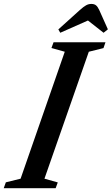

<svg xmlns="http://www.w3.org/2000/svg" viewBox="-74 -982 584 1002"><path d="M-54.5 0 -43.5 -30.5 33.5 -49.5 264 -712 194.5 -731.5 205.5 -761.5H476.5L466 -731L389.5 -712L158 -49.5L227.5 -30L216.5 0ZM240.5 -811 230.5 -828.5 342.5 -929.5Q362 -947 375 -954.2Q388 -961.5 402.5 -961.5Q418 -961.5 427 -954.2Q436 -947 444 -929.5L489 -829L466.5 -811L385 -875Z"/></svg>

Font: Libre Caslon Condensed SemiBold Italic
Style: Regular
Weight: 600
Italic angle: -22.583°
Designer: Pablo Impallari, Rodrigo Fuenzalida, Katja Schimmel, Ertekin Erdin
Foundry: Pablo Impallari, Rodrigo Fuenzalida
Version: Version 2.000; ttfautohint (v1.8.4.7-5d5b);gftools[0.9.33]